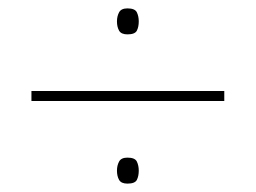

<svg xmlns="http://www.w3.org/2000/svg" viewBox="-20 -582 610 458"><path d="M284 -500Q269 -500 264 -509Q259 -518 259 -531Q259 -543 264 -552.5Q269 -562 284 -562Q302 -562 306.5 -552.5Q311 -543 311 -531Q311 -518 306.5 -509Q302 -500 284 -500ZM55 -341V-365H515V-341ZM284 -144Q269 -144 264 -153Q259 -162 259 -175Q259 -187 264 -196.5Q269 -206 284 -206Q302 -206 306.5 -196.5Q311 -187 311 -175Q311 -162 306.5 -153Q302 -144 284 -144Z"/></svg>

Font: Noto Sans Thin
Style: Regular
Weight: 100
Designer: Monotype Design Team
Foundry: Monotype Imaging Inc.
Version: Version 2.007